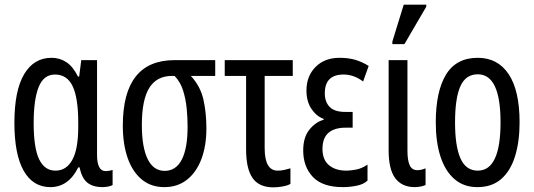

<svg xmlns="http://www.w3.org/2000/svg" viewBox="-20 -796 2300 827"><path d="M197 10Q122 10 82 -60.5Q42 -131 42 -267Q42 -406 84 -476.5Q126 -547 202 -547Q237 -547 265.5 -528.5Q294 -510 316 -466H321L330 -537H398V-129Q398 -59 435 -59Q450 -59 465 -64V1Q459 5 446 7.5Q433 10 422 10Q380 10 356 -9.5Q332 -29 323 -75H317Q275 10 197 10ZM219 -61Q266 -61 291.5 -107.5Q317 -154 317 -249V-267Q317 -374 293 -424.5Q269 -475 217 -475Q168 -475 146.5 -421Q125 -367 125 -266Q125 -159 148.5 -110Q172 -61 219 -61Z M688 10Q630 10 590 -23.5Q550 -57 529.5 -116.5Q509 -176 509 -255Q509 -537 732 -537H907V-469H802Q843 -425 856 -368Q869 -311 869 -243Q869 -168 847.5 -111Q826 -54 785.5 -22Q745 10 688 10ZM689 -60Q738 -60 763 -108.5Q788 -157 788 -251Q788 -290 784 -330Q780 -370 768.5 -406.5Q757 -443 732 -469H721Q655 -469 623 -417.5Q591 -366 591 -258Q591 -162 616 -111Q641 -60 689 -60Z M1158 11Q1096 11 1068 -29Q1040 -69 1040 -153V-469H948V-537H1241V-469H1120V-158Q1120 -61 1176 -61Q1190 -61 1204 -64Q1218 -67 1231 -71V-4Q1220 3 1198 7Q1176 11 1158 11Z M1457 10Q1369 10 1327.5 -34Q1286 -78 1286 -148Q1286 -205 1313 -238Q1340 -271 1374 -280V-284Q1343 -295 1321.5 -327Q1300 -359 1300 -406Q1300 -468 1339 -507.5Q1378 -547 1443 -547Q1480 -547 1509.5 -538.5Q1539 -530 1568 -512L1544 -445Q1504 -475 1460 -475Q1379 -475 1379 -394Q1379 -357 1400 -335.5Q1421 -314 1466 -314H1499V-246H1467Q1421 -246 1395 -224Q1369 -202 1369 -154Q1369 -108 1397 -84.5Q1425 -61 1472 -61Q1489 -61 1513.5 -65.5Q1538 -70 1563 -87V-18Q1546 -2 1516 4Q1486 10 1457 10Z M1764 10Q1710 9 1682 -29Q1654 -67 1654 -148V-537H1735V-147Q1735 -104 1745 -83.5Q1755 -63 1778 -63Q1794 -63 1813 -71V1Q1792 10 1764 10ZM1670 -606V-617L1719 -776H1816V-767L1722 -606Z M2218 -269Q2218 -186 2198.5 -123Q2179 -60 2139 -25Q2099 10 2036 10Q1977 10 1937 -25Q1897 -60 1877 -122.5Q1857 -185 1857 -269Q1857 -402 1901 -474.5Q1945 -547 2038 -547Q2124 -547 2171 -476.5Q2218 -406 2218 -269ZM1940 -269Q1940 -166 1963.5 -113.5Q1987 -61 2038 -61Q2136 -61 2136 -269Q2136 -476 2038 -476Q1986 -476 1963 -424.5Q1940 -373 1940 -269Z"/></svg>

Font: Noto Sans ExtraCondensed
Style: Regular
Weight: 400
Width: 2
Designer: Monotype Design Team
Foundry: Monotype Imaging Inc.
Version: Version 2.013; ttfautohint (v1.8.4.7-5d5b)